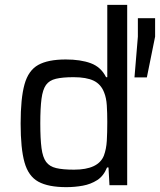

<svg xmlns="http://www.w3.org/2000/svg" viewBox="-20 -763 659 791"><path d="M253 8Q179 8 138 -14.5Q97 -37 81 -94Q65 -151 65 -254Q65 -358 81 -415.5Q97 -473 137.5 -495.5Q178 -518 251 -518Q312 -518 354 -502.5Q396 -487 417 -445H422V-743H504V0H431L427 -73H421Q407 -38 380.5 -21Q354 -4 321 2Q288 8 253 8ZM285 -64Q385 -64 408 -122Q418 -149 420 -182.5Q422 -216 422 -261Q422 -298 420 -329Q418 -360 409 -382Q396 -416 366 -430.5Q336 -445 283 -445Q238 -445 210.5 -438.5Q183 -432 169.5 -413Q156 -394 151 -356Q146 -318 146 -255Q146 -191 151 -153Q156 -115 170 -96Q184 -77 211.5 -70.5Q239 -64 285 -64ZM534 -444 548 -612V-688H619V-612L585 -444Z"/></svg>

Font: Saira
Style: Regular
Weight: 400
Designer: Hector Gatti with collaboration of the Omnibus-Type team
Foundry: Omnibus-Type
Version: Version 1.100; ttfautohint (v1.8.3)